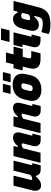

<svg xmlns="http://www.w3.org/2000/svg" viewBox="1402 -2242 1040 3884"><g transform="rotate(-90 1922.0 -300.0)"><path d="M109 -547H301Q313 -547 309 -536L225 -200Q217 -169 246 -169Q263 -169 282 -176.5Q301 -184 327 -204Q347 -286 368 -368Q389 -450 413 -547H604Q615 -547 612 -536Q590 -447 567.5 -357Q545 -267 524 -182Q521 -174 525 -171Q528 -167 534 -167H564Q554 -127 544 -87.5Q534 -48 524 -8Q521 3 510 3H436Q381 3 348 -23Q315 -49 310 -92H291Q207 11 113 11Q46 11 20 -39.5Q-6 -90 13 -166Q31 -240 48.5 -308Q66 -376 84 -449Q91 -475 97 -499.5Q103 -524 109 -547Z M707 -547H900Q912 -547 908 -536Q903 -517 898.5 -498.5Q894 -480 889 -461H909Q950 -511 992 -534Q1034 -557 1081 -557Q1145 -557 1171 -515Q1197 -473 1177 -394Q1164 -340 1149.5 -286Q1135 -232 1121 -177Q1119 -171 1122 -168Q1125 -165 1130 -165H1162Q1152 -126 1142.5 -86.5Q1133 -47 1123 -8Q1120 3 1109 3H1026Q980 3 950.5 -18Q921 -39 911 -73.5Q901 -108 911 -150Q924 -199 936.5 -248.5Q949 -298 962 -352Q970 -382 941 -382Q924 -382 905 -375Q886 -368 862 -352Q840 -264 818 -176Q796 -88 774 0H581Q570 0 573 -11Q601 -121 628.5 -230.5Q656 -340 683 -449Q690 -476 696 -501Q702 -526 707 -547Z M1307 -547H1500Q1512 -547 1508 -536Q1503 -517 1498.5 -498.5Q1494 -480 1489 -461H1509Q1550 -511 1592 -534Q1634 -557 1681 -557Q1745 -557 1771 -515Q1797 -473 1777 -394Q1764 -340 1749.5 -286Q1735 -232 1721 -177Q1719 -171 1722 -168Q1725 -165 1730 -165H1762Q1752 -126 1742.5 -86.5Q1733 -47 1723 -8Q1720 3 1709 3H1626Q1580 3 1550.5 -18Q1521 -39 1511 -73.5Q1501 -108 1511 -150Q1524 -199 1536.5 -248.5Q1549 -298 1562 -352Q1570 -382 1541 -382Q1524 -382 1505 -375Q1486 -368 1462 -352Q1440 -264 1418 -176Q1396 -88 1374 0H1181Q1170 0 1173 -11Q1201 -121 1228.5 -230.5Q1256 -340 1283 -449Q1290 -476 1296 -501Q1302 -526 1307 -547Z M2149 -564Q2276 -564 2333.5 -494Q2391 -424 2365 -302L2344 -209Q2319 -95 2242.5 -39Q2166 17 2053 17Q1966 17 1909.5 -15Q1853 -47 1833 -106.5Q1813 -166 1833 -246L1856 -338Q1885 -451 1959.5 -507.5Q2034 -564 2149 -564ZM2126 -388Q2094 -388 2076 -372Q2058 -356 2049 -320L2027 -230Q2016 -189 2031 -173Q2042 -159 2075 -159Q2107 -159 2124.5 -175.5Q2142 -192 2151 -227L2173 -316Q2183 -358 2169 -375Q2157 -388 2126 -388ZM2003 -762H2160Q2171 -762 2168 -751L2131 -605H1974Q1963 -605 1966 -616ZM2239 -762H2396Q2407 -762 2404 -751L2367 -605H2210Q2199 -605 2202 -616Z M2832 -188Q2821 -143 2810 -99Q2799 -55 2788 -11Q2784 0 2774 0H2667Q2547 0 2502 -60Q2457 -120 2485 -232Q2493 -264 2501 -296Q2509 -328 2517 -360H2449Q2439 -360 2441 -371Q2447 -394 2455 -426.5Q2463 -459 2471.5 -491.5Q2480 -524 2485 -547H2564Q2567 -560 2570.5 -572.5Q2574 -585 2577 -598Q2583 -624 2589.5 -649.5Q2596 -675 2602 -700H2791Q2801 -700 2799 -689Q2790 -653 2781 -617.5Q2772 -582 2763 -547H2911Q2923 -547 2919 -536Q2914 -513 2905.5 -480.5Q2897 -448 2889 -415.5Q2881 -383 2875 -360H2716Q2708 -331 2700.5 -301.5Q2693 -272 2686 -243Q2680 -213 2689 -201Q2699 -188 2734 -188Z M2955 -547H3200Q3211 -547 3208 -536Q3187 -451 3166 -367Q3145 -283 3124 -199Q3121 -188 3125 -185Q3129 -181 3136 -181H3167Q3156 -139 3145 -95.5Q3134 -52 3123 -10Q3120 0 3110 0H3054Q2960 0 2928 -46Q2896 -92 2917 -176Q2928 -218 2941.5 -269.5Q2955 -321 2966 -365H2921Q2910 -365 2913 -376ZM3058 -800H3282Q3293 -800 3290 -789L3250 -627H3026Q3014 -627 3017 -638Z M3485 -557Q3521 -557 3545.5 -541.5Q3570 -526 3585.5 -505Q3601 -484 3608 -465H3629Q3634 -485 3639 -505.5Q3644 -526 3649 -547H3835Q3846 -547 3843 -536Q3812 -410 3780.5 -288.5Q3749 -167 3719 -47Q3696 45 3652.5 99.5Q3609 154 3539.5 177Q3470 200 3367 200Q3296 200 3244.5 188.5Q3193 177 3179 164Q3176 161 3178 155Q3187 119 3195.5 87.5Q3204 56 3213 20H3233Q3270 33 3307 39Q3344 45 3386 45Q3426 45 3451.5 37.5Q3477 30 3491 16Q3505 2 3512.5 -15Q3520 -32 3524 -51Q3533 -88 3543 -125H3522Q3491 -82 3450 -58Q3409 -34 3361 -34Q3317 -34 3286.5 -56.5Q3256 -79 3244.5 -118.5Q3233 -158 3246 -210L3287 -372Q3310 -468 3361.5 -512.5Q3413 -557 3485 -557ZM3461 -222Q3469 -211 3495 -211Q3537 -211 3572 -239Q3581 -278 3590 -313.5Q3599 -349 3603 -367Q3578 -393 3542 -393Q3493 -393 3477 -330L3458 -257Q3452 -233 3461 -222Z"/></g></svg>

Font: Recursive Sn Lnr St Blk
Style: Italic
Weight: 900
Italic angle: -15°
Version: Version 1.079;hotconv 1.0.112;makeotfexe 2.5.65598; ttfautoh